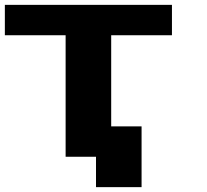

<svg xmlns="http://www.w3.org/2000/svg" viewBox="-20 -645 852 790"><path d="M375 125H562.5V-125H437.5V-500H687.5V-625H0V-500H250V0H375Z"/></svg>

Font: Faithful 32x
Style: Semibold
Weight: 400
Foundry: Faithful Resource Pack
Version: Version 1.0; January 27, 2023